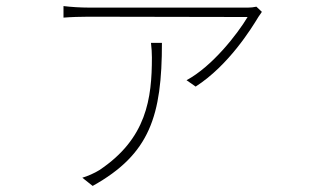

<svg xmlns="http://www.w3.org/2000/svg" viewBox="-20 -551 1040 632"><path d="M842 -512 824 -529C815 -527 805 -526 797 -526C743 -526 299 -526 272 -526C246 -526 213 -528 189 -531V-493C213 -495 246 -496 272 -496C299 -496 732 -495 795 -495C761 -438 678 -332 594 -287L624 -266C733 -336 808 -458 831 -496C835 -502 839 -507 842 -512ZM513 -410H477C479 -392 480 -377 480 -362C480 -227 463 -95 307 9C291 19 268 29 251 34L285 61C474 -44 513 -171 513 -410Z"/></svg>

Font: Harano Aji Gothic K1 ExtraLight
Style: Regular
Weight: 250
Foundry: Masamichi Hosoda
Version: HaranoAjiGothicK1-ExtraLight version 20230610;ttx 4.39.4